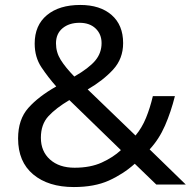

<svg xmlns="http://www.w3.org/2000/svg" viewBox="-20 -745 772 775"><path d="M304 -725Q384 -725 430.5 -684.5Q477 -644 477 -571Q477 -508 436.5 -464Q396 -420 334 -384L527 -198Q553 -229 569.5 -269.5Q586 -310 597 -357H686Q670 -293 646 -238Q622 -183 584 -142L730 0H611L524 -84Q477 -42 419 -16Q361 10 278 10Q175 10 114 -41Q53 -92 53 -186Q53 -263 94.5 -309.5Q136 -356 207 -396Q175 -432 147.5 -473Q120 -514 120 -569Q120 -643 169.5 -684Q219 -725 304 -725ZM301 -653Q259 -653 232.5 -631Q206 -609 206 -570Q206 -534 225 -503.5Q244 -473 280 -436Q339 -470 364.5 -500.5Q390 -531 390 -571Q390 -607 366 -630Q342 -653 301 -653ZM260 -341Q206 -309 175.5 -276Q145 -243 145 -189Q145 -134 182 -101Q219 -68 281 -68Q345 -68 391 -89Q437 -110 468 -139Z"/></svg>

Font: Noto Sans Anatolian Hieroglyphs
Style: Regular
Weight: 400
Designer: Monotype Design Team
Foundry: Monotype Imaging Inc.
Version: Version 2.001; ttfautohint (v1.8.4.7-5d5b)